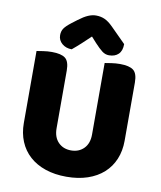

<svg xmlns="http://www.w3.org/2000/svg" viewBox="-93 -921 850 1013"><g transform="rotate(10 332.0 -414.5)"><path d="M332 18Q269 18 219 1Q169 -16 134 -47.5Q99 -79 80.5 -123.5Q62 -168 62 -222V-608Q74 -610 97 -613.5Q120 -617 143 -617Q193 -617 215 -600Q237 -583 237 -534V-225Q237 -177 263.5 -150Q290 -123 332 -123Q374 -123 400.5 -150Q427 -177 427 -225V-608Q439 -610 462 -613.5Q485 -617 508 -617Q558 -617 580 -600Q602 -583 602 -534V-222Q602 -168 583.5 -123.5Q565 -79 530 -47.5Q495 -16 445 1Q395 18 332 18ZM337 -734Q313 -711 289 -689Q265 -667 243 -649Q212 -649 191 -667Q170 -685 170 -712Q170 -733 180 -748Q190 -763 217 -784L246 -806Q275 -828 297 -837.5Q319 -847 339 -847Q365 -847 386 -837.5Q407 -828 430 -805L511 -724Q511 -688 492.5 -670Q474 -652 442 -652Q422 -652 405 -665Q388 -678 364 -704Z"/></g></svg>

Font: Baloo 2 ExtraBold
Style: Regular
Weight: 800
Designer: Sarang Kulkarni and Ek Type
Foundry: Ek Type
Version: Version 1.640;hotconv 1.0.111;makeotfexe 2.5.65597; ttfautoh